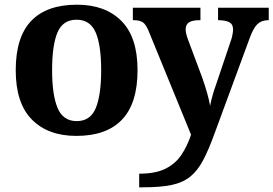

<svg xmlns="http://www.w3.org/2000/svg" viewBox="-20 -569 1165 818"><path d="M305 10Q185 10 116 -59.5Q47 -129 47 -270Q47 -411 113 -480Q179 -549 308 -549Q428 -549 497 -480Q566 -411 566 -270Q566 -129 500 -59.5Q434 10 305 10ZM307 -53Q365 -53 388 -108.5Q411 -164 411 -270Q411 -377 387.5 -431Q364 -485 306 -485Q248 -485 225 -431Q202 -377 202 -270Q202 -164 225.5 -108.5Q249 -53 307 -53ZM573 171Q643 171 685.5 149.5Q728 128 753 90.5Q778 53 794 5L614 -435Q602 -465 588.5 -474Q575 -483 550 -483H546V-536H834V-483H830Q799 -483 785 -473.5Q771 -464 771 -444Q771 -435 773.5 -424.5Q776 -414 780 -403L842 -237Q853 -206 862.5 -172.5Q872 -139 875 -118Q880 -143 886.5 -165.5Q893 -188 900 -207L963 -394Q967 -404 970 -419Q973 -434 973 -443Q973 -465 958.5 -473.5Q944 -482 914 -483H909V-536H1125V-483H1121Q1093 -482 1076.5 -466Q1060 -450 1045 -410L894 0Q869 69 845.5 113.5Q822 158 790.5 183.5Q759 209 711.5 219Q664 229 590 229H573Z"/></svg>

Font: Noto Serif
Style: Bold
Weight: 700
Designer: Monotype Design Team
Foundry: Monotype Imaging Inc.
Version: Version 2.014